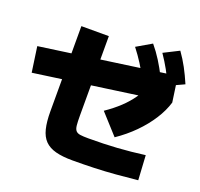

<svg xmlns="http://www.w3.org/2000/svg" viewBox="-151 -1024 1302 1248"><g transform="rotate(20 500.0 -400.0)"><path d="M473 55Q404 55 357 42.5Q310 30 282 1.5Q254 -27 242 -75.5Q230 -124 230 -195V-785H420V-235Q420 -193 422.5 -168.5Q425 -144 435 -132.5Q445 -121 465.5 -118Q486 -115 522 -115Q629 -115 720.5 -121Q812 -127 910 -140L920 30Q843 38 770 44Q697 50 624 52.5Q551 55 473 55ZM30 -390 5 -565 930 -695 955 -520ZM555 -318Q611 -356 654 -396.5Q697 -437 728 -482Q759 -527 780 -578L955 -520Q937 -460 898 -399Q859 -338 803.5 -282Q748 -226 680 -180ZM721 -594Q694 -646 666.5 -689.5Q639 -733 604 -778L707 -838Q742 -796 770.5 -750.5Q799 -705 826 -652ZM889 -612Q866 -665 841 -710Q816 -755 784 -802L889 -855Q921 -810 946 -763.5Q971 -717 995 -661Z"/></g></svg>

Font: M PLUS 2 Thin Black
Style: Regular
Weight: 900
Version: Version 1.001